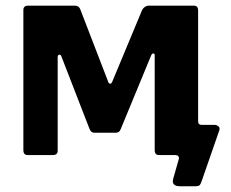

<svg xmlns="http://www.w3.org/2000/svg" viewBox="-20 -550 818 681"><path d="M618.7 110.6Q589.2 110.6 593.5 87L614.4 13.3Q615.7 7.6 612.2 3.8Q608.7 0 601.8 0H563.3V-107H682.7V-119.7Q682.7 -107 696.1 -107H741.3Q748.8 -107 755 -101.7Q761.2 -96.4 757.5 -86.8L696 90.5Q692.6 100.9 689.1 105.7Q685.6 110.6 672.8 110.6ZM78.2 0Q62.9 0 62.9 -17.4V-514.7Q62.9 -530 80.3 -530H245Q259.8 -530 264.6 -517.3L363.5 -260.6Q365.5 -253.5 370.4 -253.1Q375.3 -252.8 378.3 -260.6L482.5 -510.7Q485.9 -519.4 492.8 -524.7Q499.6 -530 508.6 -530H667.5Q682.7 -530 682.7 -512.6V-15.3Q682.7 0 665.3 0H544Q528.7 0 528.7 -17.4V-353.8Q528.7 -360.6 523.7 -360.4Q518.7 -360.2 516 -353.1L407.9 -91.5Q403.4 -79.2 390.9 -79.2H314.6Q303.2 -79.2 298 -91.5L198.3 -348.5Q195.6 -357.1 190.1 -356Q184.6 -354.9 184.6 -347.8V-15.3Q184.6 0 167.2 0Z"/></svg>

Font: Libre Franklin Thin
Style: Regular
Weight: 100
Designer: Pablo Impallari, Rodrigo Fuenzalida, Nhung Nguyen
Foundry: Impallari Type
Version: Version 3.000